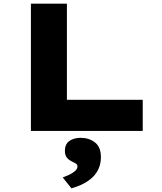

<svg xmlns="http://www.w3.org/2000/svg" viewBox="-20 -720 892 1056"><path d="M150 0V-700H348V-171H765V0ZM373 316 325 256Q339 251 358 242.5Q377 234 391.5 221.5Q406 209 406 196Q406 186 399 181Q392 176 379 170Q358 160 347.5 146.5Q337 133 337 110Q337 72 362 55Q387 38 424 38Q470 38 502.5 63.5Q535 89 535 144Q535 178 523 206Q511 234 489 255Q467 276 437.5 291Q408 306 373 316Z"/></svg>

Font: Lexend Tera ExtraBold
Style: Regular
Weight: 800
Designer: Bonnie Shaver-Troup, Thomas Jockin
Foundry: Lexend
Version: Version 1.007